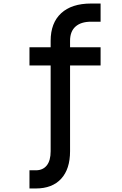

<svg xmlns="http://www.w3.org/2000/svg" viewBox="-20 -868 690 1088"><path d="M550 -848V-745H496Q439 -745 408 -717.5Q377 -690 377 -637V-600H550V-497H377V-11Q377 90 326.5 145Q276 200 183 200H147V97H183Q223 97 245 69.5Q267 42 267 -11V-497H147V-600H267V-637Q267 -738 326.5 -793Q386 -848 496 -848Z"/></svg>

Font: Martian Mono SemiCondensed
Style: Regular
Weight: 400
Width: 4
Designer: Roman Shamin
Foundry: Evil Martians
Version: Version 1.000